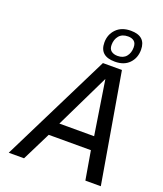

<svg xmlns="http://www.w3.org/2000/svg" viewBox="-174 -1102 1031 1215"><g transform="rotate(20 341.0 -495.0)"><path d="M398 -737H526L652 0H548L515 -193H231L135 0H32ZM504 -283 447 -648 270 -283ZM362 -863Q362 -917 397.5 -953.5Q433 -990 495 -990Q596 -990 596 -898Q596 -843 561.5 -807Q527 -771 465 -771Q362 -771 362 -863ZM547 -896Q547 -925 531.5 -937.5Q516 -950 491 -950Q451 -950 430.5 -925.5Q410 -901 410 -864Q410 -836 426.5 -823.5Q443 -811 469 -811Q507 -811 527 -835Q547 -859 547 -896Z"/></g></svg>

Font: Exo Medium
Style: Italic
Weight: 500
Italic angle: -9°
Designer: Natanael Gama
Foundry: Natanael Gama
Version: Version 1.500; ttfautohint (v1.6)